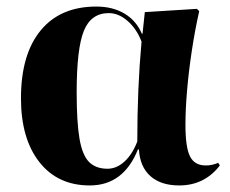

<svg xmlns="http://www.w3.org/2000/svg" viewBox="-20 -552 703 586"><path d="M254 14Q156 14 100 -57.5Q44 -129 44 -252Q44 -386 104 -459Q164 -532 274 -532Q324 -532 360 -510.5Q396 -489 413 -449H415L422 -515L581 -525L588 -518Q575 -460 565.5 -397.5Q556 -335 551 -276.5Q546 -218 546 -171Q546 -102 560 -74.5Q574 -47 608 -47Q627 -47 646 -55L651 -47Q604 14 527 14Q471 14 439 -14.5Q407 -43 404 -96H401Q357 14 254 14ZM308 -37Q336 -37 360 -59Q384 -81 399 -120Q399 -282 412 -425Q397 -464 369.5 -488Q342 -512 312 -512Q258 -512 236 -458Q214 -404 214 -270Q214 -180 222.5 -129.5Q231 -79 251.5 -58Q272 -37 308 -37Z"/></svg>

Font: Literata 72pt
Style: Bold
Weight: 700
Designer: Latin by Veronika Burian and Jose Scaglione. Greek by Irene Vlachou. Cyrillic by Vera Evstafieva.
Foundry: TypeTogether
Version: Version 3.002